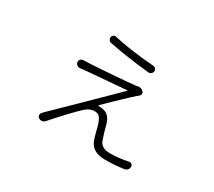

<svg xmlns="http://www.w3.org/2000/svg" viewBox="-124 -855 1249 1123"><g transform="rotate(30 500.0 -294.0)"><path d="M367.2 -575.2Q357.4 -577.1 352.1 -585.4Q346.7 -593.8 347.7 -603.5Q349.6 -613.3 357.4 -618.2Q363.3 -622.1 369.1 -622.1Q372.1 -622.1 375 -621.1Q482.4 -595.7 648.4 -583Q658.2 -582 664.6 -574.2Q670.9 -566.4 669.9 -556.6Q668 -546.9 660.2 -540.5Q652.3 -534.2 641.6 -535.2Q495.1 -549.8 367.2 -575.2ZM628.9 -433.6Q633.8 -434.6 638.7 -434.6Q655.3 -434.6 667 -422.9Q673.8 -416 672.9 -406.7Q671.9 -397.5 665 -391.6Q657.2 -385.7 654.3 -382.8Q637.7 -369.1 577.1 -311.5Q516.6 -253.9 485.4 -221.7Q484.4 -221.7 484.9 -220.7Q485.4 -219.7 486.3 -219.7Q493.2 -219.7 501 -218.8Q505.9 -217.8 509.8 -217.8Q563.5 -213.9 581.1 -150.4Q595.7 -93.8 609.4 -56.6Q624 -12.7 682.6 -12.7Q741.2 -12.7 807.6 -26.4Q817.4 -28.3 824.2 -21.5Q831.1 -15.6 831.1 -6.8Q831.1 5.9 823.2 14.6Q815.4 23.4 803.7 25.4Q737.3 34.2 677.7 34.2Q585 34.2 564.5 -37.1Q559.6 -48.8 550.3 -85.9Q541 -123 537.1 -132.8Q528.3 -158.2 517.1 -169.9Q505.9 -181.6 482.4 -181.6Q453.1 -181.6 421.9 -154.3Q400.4 -134.8 350.1 -81.5Q299.8 -28.3 265.6 11.7Q257.8 20.5 245.6 22.5Q233.4 24.4 222.7 16.6Q213.9 10.7 213.9 -2Q213.9 -11.7 221.7 -18.6Q224.6 -21.5 227.5 -25.4Q270.5 -67.4 407.7 -201.7Q544.9 -335.9 588.9 -379.9Q589.8 -380.9 589.4 -381.8Q588.9 -382.8 587.9 -382.8Q533.2 -377.9 318.4 -360.4Q295.9 -358.4 283.2 -356.4Q271.5 -355.5 262.7 -362.3Q253.9 -369.1 252.9 -380.4Q252 -391.6 259.8 -399.4Q267.6 -407.2 279.3 -407.2Q279.3 -407.2 280.3 -407.2Q297.9 -407.2 314.5 -408.2Q358.4 -410.2 470.2 -418.5Q582 -426.8 621.1 -431.6Q626 -432.6 628.9 -433.6Z"/></g></svg>

Font: Gen Jyuu Gothic L Monospace Light
Style: Regular
Weight: 300
Designer: [Source Han Sans]
Ryoko NISHIZUKA  (kana & ideographs); Paul D. Hunt (Latin, Greek & Cyrillic); Wenlong ZHANG  (bopomofo
Version: Version 1.002.20150607